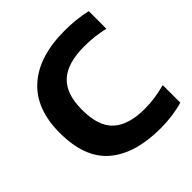

<svg xmlns="http://www.w3.org/2000/svg" viewBox="-199 -902 1063 1063"><g transform="rotate(-45 332.5 -370.5)"><path d="M459 9.5Q261 9.5 153.5 -81.2Q46 -172 46 -368.5Q46 -555 154.8 -652.2Q263.5 -749.5 466.5 -749.5Q556 -749.5 636.5 -731V-593Q599.5 -602 560.5 -606.5Q521.5 -611 479.5 -611Q349 -611 286.2 -553.5Q223.5 -496 223.5 -370.5Q223.5 -241.5 285.8 -185.2Q348 -129 472.5 -129Q515 -129 555.5 -135Q596 -141 636.5 -152V-14.5Q597.5 -3 552 3.2Q506.5 9.5 459 9.5Z"/></g></svg>

Font: Encode Sans SmExp
Style: Bold
Weight: 700
Width: 6
Designer: Multiple Designers
Foundry: Impallari Type
Version: Version 3.002; ttfautohint (v1.8.3) -l 8 -r 50 -G 200 -x 14 